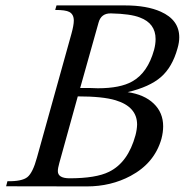

<svg xmlns="http://www.w3.org/2000/svg" viewBox="-20 -683 710 705"><path d="M298.8 1.5 2.4 1 7.3 -17.6Q60.5 -16.6 80.6 -32.7Q100.6 -48.8 115.7 -104.5L242.2 -558.6Q251 -590.3 251 -607.4Q251 -630.4 234.4 -639.2Q220.7 -646.5 182.6 -646.5L187.5 -663.1H439Q519 -663.1 570.3 -640.1Q638.2 -609.9 638.2 -545.9Q638.2 -526.9 631.8 -505.4Q612.8 -436.5 571 -400.1Q529.3 -363.8 448.7 -344.7Q509.8 -335.9 544.4 -302.7Q579.1 -269.5 579.1 -219.2Q579.1 -197.3 572.8 -173.3Q547.4 -84 459.5 -37.1Q387.2 1.5 298.8 1.5ZM387.7 -633.8Q351.1 -634.8 341.8 -599.6L274.4 -359.9H308.6Q330.1 -358.9 339.4 -358.9Q421.4 -358.9 465.3 -383.8Q522.5 -415.5 545.9 -500.5Q551.3 -521 551.3 -539.6Q551.3 -597.2 493.7 -618.7Q459.5 -632.3 387.7 -633.8ZM265.6 -329.1 197.8 -84.5Q192.4 -65.4 192.4 -54.7Q192.4 -28.8 234.4 -28.3Q332.5 -28.3 380.4 -52.2Q450.2 -86.4 477.5 -186.5Q482.9 -207 483.4 -225.6Q483.4 -291 404.3 -314.9Q357.4 -329.1 265.6 -329.1Z"/></svg>

Font: Accordance
Style: Italic
Weight: 400
Italic angle: -11°
Version: Version 1.2 (build January 31, 2020) Miklal Software Solutio